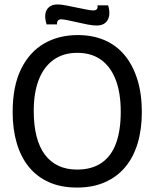

<svg xmlns="http://www.w3.org/2000/svg" viewBox="-20 -831 696 865"><path d="M327 14Q255 14 201 -10Q147 -34 110.5 -78.5Q74 -123 55.5 -186Q37 -249 37 -326Q37 -442 74.5 -519Q112 -596 178 -634.5Q244 -673 330 -673Q397 -673 450 -650.5Q503 -628 540.5 -583.5Q578 -539 598.5 -474Q619 -409 619 -326Q619 -248 600 -185Q581 -122 544 -78Q507 -34 452.5 -10Q398 14 327 14ZM327 -67Q394 -67 438 -97.5Q482 -128 503 -186Q524 -244 524 -327Q524 -412 501.5 -471Q479 -530 435.5 -561.5Q392 -593 328 -593Q266 -593 222 -562Q178 -531 155 -472.5Q132 -414 132 -332Q132 -267 144.5 -217.5Q157 -168 182 -134.5Q207 -101 243.5 -84Q280 -67 327 -67ZM415 -716Q398 -716 375 -720.5Q352 -725 328 -730.5Q304 -736 284.5 -740Q265 -744 256 -744Q245 -744 240.5 -737.5Q236 -731 237 -721H190Q181 -749 184.5 -769Q188 -789 202 -800Q216 -811 239 -811Q255 -811 278 -806.5Q301 -802 325 -797Q349 -792 369.5 -788Q390 -784 400 -784Q412 -784 416.5 -790Q421 -796 419 -807H467Q475 -782 472 -761.5Q469 -741 455 -728.5Q441 -716 415 -716Z"/></svg>

Font: Bricolage Grotesque 96pt ExtraBold 96pt
Style: Regular
Weight: 400
Version: Version 1.001;gftools[0.9.33.dev8+g029e19f]